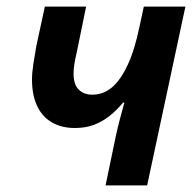

<svg xmlns="http://www.w3.org/2000/svg" viewBox="-20 -562 595 582"><path d="M331 -149Q337 -177 344 -203Q351 -229 357 -251H353Q334 -228 312 -210.5Q290 -193 264.5 -183.5Q239 -174 207 -174Q166 -174 136.5 -191.5Q107 -209 92 -242Q77 -275 77 -321Q77 -341 81 -367.5Q85 -394 90 -422L116 -542H241L213 -405Q208 -384 205.5 -368Q203 -352 203 -339Q203 -306 218.5 -290.5Q234 -275 260 -275Q292 -275 318 -296Q344 -317 366 -363Q388 -409 403 -482L416 -542H542L426 0H300Z"/></svg>

Font: Noto Sans Display SemiBold
Style: Italic
Weight: 600
Italic angle: -12°
Designer: Monotype Design Team
Foundry: Monotype Imaging Inc.
Version: Version 2.003